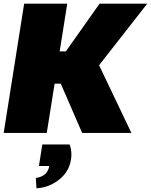

<svg xmlns="http://www.w3.org/2000/svg" viewBox="-20 -720 818 1040"><path d="M209.2 62.5H356.7Q366.7 85.8 366.7 119.2Q366.7 131.7 364.2 145.8Q354.2 210 300.4 252.9Q246.7 295.8 177.5 300L174.2 244.2Q238.3 234.2 246.7 179.2H190.8ZM0 0 110.8 -700H344.2L303.3 -441.7H336.7L519.2 -700H777.5L516.7 -366.7L691.7 0H425L309.2 -266.7H275.8L233.3 0Z"/></svg>

Font: BoonTook
Style: Italic
Weight: 400
Italic angle: -9°
Designer: Sungsit Sawaiwan
Foundry: FontUni
Version: Version 3.0